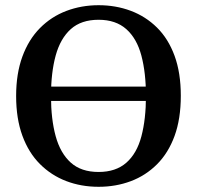

<svg xmlns="http://www.w3.org/2000/svg" viewBox="-20 -701 757 738"><path d="M592 -313H126V-368H592ZM176 -332Q176 -243 194 -177.5Q212 -112 252 -76Q292 -40 359 -40Q425 -40 465.5 -75.5Q506 -111 523.5 -177Q541 -243 541 -332Q541 -421 523.5 -487Q506 -553 465.5 -589Q425 -625 359 -625Q292 -625 252 -589Q212 -553 194 -487.5Q176 -422 176 -332ZM359 -681Q425 -681 482.5 -659.5Q540 -638 583.5 -595Q627 -552 651 -486.5Q675 -421 675 -333Q675 -244 651 -178.5Q627 -113 583.5 -69.5Q540 -26 482.5 -4.5Q425 17 359 17Q292 17 234.5 -5Q177 -27 133.5 -70.5Q90 -114 66 -179.5Q42 -245 42 -332Q42 -418 66 -483.5Q90 -549 133.5 -593Q177 -637 235 -659Q293 -681 359 -681Z"/></svg>

Font: Source Serif 4 18pt SemiBold
Style: Regular
Weight: 600
Designer: Frank Grießhammer
Foundry: Adobe Systems Incorporated
Version: Version 4.004;hotconv 1.0.116;makeotfexe 2.5.65601